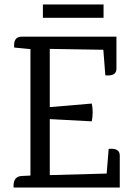

<svg xmlns="http://www.w3.org/2000/svg" viewBox="-20 -844 598 864"><path d="M173 -824H446V-764H173ZM519 -144V0H41V-8Q41 -49 76 -52L117 -54V-623L44 -630Q39 -679 78 -679H504V-535Q504 -500 454 -505L445 -620L204 -624V-362L393 -378Q401 -340 393 -298L204 -308V-56L460 -63L469 -174Q519 -179 519 -144Z"/></svg>

Font: Karma Medium
Style: Regular
Weight: 500
Designer: Joana Correia
Foundry: Indian Type Foundry
Version: Version 1.202;PS 1.0;hotconv 1.0.78;makeotf.lib2.5.61930; tt